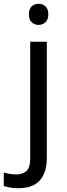

<svg xmlns="http://www.w3.org/2000/svg" viewBox="-75 -757 353 1017"><path d="M22 240Q-3 240 -22 236.5Q-41 233 -55 228V157Q-40 161 -24 164Q-8 167 11 167Q43 167 64 149.5Q85 132 85 83V-536H173V80Q173 130 157 166Q141 202 108 221Q75 240 22 240ZM78 -681Q78 -710 93 -723.5Q108 -737 130 -737Q150 -737 165.5 -723.5Q181 -710 181 -681Q181 -653 165.5 -639Q150 -625 130 -625Q108 -625 93 -639Q78 -653 78 -681Z"/></svg>

Font: Noto Sans Ol Chiki
Style: Regular
Weight: 400
Designer: Monotype Design Team, Lewis McGuffie
Foundry: Monotype Imaging Inc.
Version: Version 2.003